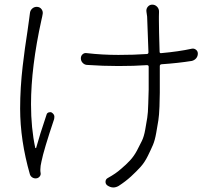

<svg xmlns="http://www.w3.org/2000/svg" viewBox="-20 -787 961 843"><path d="M111.3 -728.5Q112.3 -741.2 121.6 -749.5Q130.9 -757.8 143.6 -756.8Q156.2 -755.9 163.1 -745.6Q169.9 -735.4 167 -723.6Q167 -721.7 165 -712.9Q163.1 -704.1 162.1 -700.2Q116.2 -492.2 116.2 -329.1Q116.2 -224.6 134.8 -137.7Q135.7 -136.7 137.2 -136.7Q138.7 -136.7 138.7 -137.7Q153.3 -191.4 184.6 -284.2Q186.5 -291 193.8 -293.5Q201.2 -295.9 207 -293Q218.8 -285.2 218.8 -274.4Q218.8 -269.5 217.8 -264.6Q171.9 -127.9 162.1 -78.1Q157.2 -57.6 157.2 -43Q157.2 -39.1 157.2 -36.1Q158.2 -33.2 158.2 -28.3Q160.2 -19.5 154.3 -12.2Q148.4 -4.9 139.2 -3.9Q129.9 -2.9 122.1 -7.8Q114.3 -12.7 111.3 -21.5Q68.4 -170.9 68.4 -310.5Q68.4 -356.4 71.3 -403.3Q74.2 -450.2 79.6 -496.6Q85 -543 89.4 -574.2Q93.8 -605.5 100.6 -649.9Q107.4 -694.3 108.4 -706.1Q110.4 -716.8 111.3 -728.5ZM822.3 -573.2Q832 -575.2 840.3 -568.8Q848.6 -562.5 848.6 -551.8Q848.6 -540 841.3 -531.2Q834 -522.5 822.3 -519.5Q761.7 -509.8 689.5 -504.9Q681.6 -503.9 681.6 -497.1V-474.6Q681.6 -465.8 681.6 -446.3Q681.6 -432.6 681.6 -420.9Q681.6 -395.5 681.6 -379.9Q681.6 -358.4 680.2 -319.3Q678.7 -280.3 675.3 -258.8Q671.9 -237.3 666 -204.1Q660.2 -170.9 651.4 -150.4Q642.6 -129.9 628.9 -102.1Q615.2 -74.2 597.2 -54.2Q579.1 -34.2 555.2 -12.2Q531.2 9.8 501 29.3Q489.3 36.1 477.5 36.1Q463.9 36.1 450.2 26.4Q442.4 19.5 443.4 9.3Q444.3 -1 454.1 -5.9Q489.3 -25.4 510.7 -44.9Q533.2 -63.5 550.8 -82.5Q568.4 -101.6 581.1 -125.5Q593.8 -149.4 603 -168.5Q612.3 -187.5 617.7 -218.3Q623 -249 626.5 -270Q629.9 -291 630.9 -330.6Q631.8 -370.1 632.8 -393.6Q632.8 -416 632.8 -462.9V-474.6V-494.1Q632.8 -501 625 -501Q569.3 -497.1 500 -497.1Q431.6 -497.1 361.3 -502Q350.6 -502.9 342.8 -511.2Q335 -519.5 335 -531.2Q335 -542 342.8 -548.8Q350.6 -555.7 361.3 -553.7Q428.7 -545.9 500 -545.9Q568.4 -545.9 624 -549.8Q631.8 -549.8 631.8 -557.6Q627.9 -654.3 626 -713.9Q625 -724.6 623 -735.4Q621.1 -748 628.9 -757.3Q636.7 -766.6 648.4 -766.6Q661.1 -766.6 669.9 -757.3Q678.7 -748 678.2 -734.9Q677.7 -721.7 677.7 -714.8Q677.7 -709 677.7 -697.3Q677.7 -659.2 680.7 -560.5Q680.7 -552.7 687.5 -553.7Q764.6 -560.5 822.3 -573.2Z"/></svg>

Font: Gen Jyuu Gothic P Light
Style: Regular
Weight: 200
Designer: [Source Han Sans]
Ryoko NISHIZUKA  (kana & ideographs); Paul D. Hunt (Latin, Greek & Cyrillic); Wenlong ZHANG  (bopomofo
Version: Version 1.002.20150607